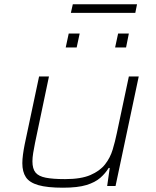

<svg xmlns="http://www.w3.org/2000/svg" viewBox="-20 -866 727 894"><path d="M273 8Q200 8 158.5 -4Q117 -16 100.5 -41Q84 -66 84 -106Q84 -124 87 -146.5Q90 -169 95 -194L162 -510H208L143 -200Q138 -175 134.5 -153.5Q131 -132 131 -115Q131 -80 145.5 -62.5Q160 -45 193.5 -38.5Q227 -32 283 -32Q357 -32 401 -51Q445 -70 469 -100.5Q493 -131 504.5 -169Q516 -207 524 -246L580 -510H626L518 0H479L491 -84H486Q471 -59 447 -38Q423 -17 382.5 -4.5Q342 8 273 8ZM516 -645 530 -710H580L567 -645ZM286 -645 300 -710H351L337 -645ZM310 -806 319 -846H618L610 -806Z"/></svg>

Font: Saira Expanded ExtraLight
Style: Italic
Weight: 250
Width: 7
Italic angle: -12°
Designer: Hector Gatti with collaboration of the Omnibus-Type team
Foundry: Omnibus-Type
Version: Version 1.101